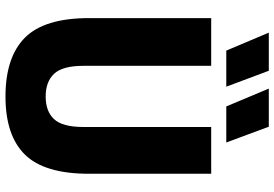

<svg xmlns="http://www.w3.org/2000/svg" viewBox="-170 -820 1000 700"><g transform="rotate(90 330.0 -470.0)"><path d="M332 10Q188.5 10 117.2 -61Q46 -132 46 -294.5V-740H220V-274.5Q220 -198 249 -167.2Q278 -136.5 332 -136.5Q386 -136.5 414.5 -167.2Q443 -198 443 -274.5V-740H613.5V-294.5Q613.5 -132 543.8 -61Q474 10 332 10ZM368 -795 303 -950H442L499.5 -795ZM164.5 -795 99 -950H238L296 -795Z"/></g></svg>

Font: Encode Sans Condensed Condensed ExtraBold
Style: Regular
Weight: 800
Width: 3
Designer: Multiple Designers
Foundry: Impallari Type
Version: Version 3.000; ttfautohint (v1.8.3) -l 8 -r 50 -G 200 -x 14 